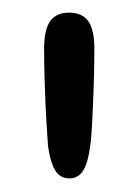

<svg xmlns="http://www.w3.org/2000/svg" viewBox="-20 -686 214 296"><path d="M87 -411Q72.5 -411 65 -423.5Q57.5 -436 54 -461Q53 -473.5 51.5 -499.5Q50 -525.5 49 -555.8Q48 -586 48 -610.5Q48 -640 57.2 -653.2Q66.5 -666.5 86.5 -666.5Q106.5 -666.5 116 -653.5Q125.5 -640.5 125.5 -610.5Q125.5 -585 124.5 -555Q123.5 -525 122.2 -499.2Q121 -473.5 119 -461Q116 -436 108.5 -423.5Q101 -411 87 -411Z"/></svg>

Font: Sono
Style: Regular
Weight: 400
Designer: Tyler Finck
Foundry: Tyler Finck
Version: Version 2.112